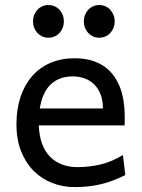

<svg xmlns="http://www.w3.org/2000/svg" viewBox="-20 -743 575 775"><path d="M280.8 -507.8Q320.8 -507.8 351.6 -498.3Q382.3 -488.8 404.8 -471.9Q427.2 -455.1 442.4 -432.6Q457.5 -410.2 466.6 -384.3Q475.6 -358.4 479.5 -330.3Q483.4 -302.2 483.4 -274.9Q483.4 -268.1 483.4 -255.9Q483.4 -243.7 482.9 -236.8H136.7Q138.2 -193.8 150.1 -162.1Q162.1 -130.4 182.9 -109.6Q203.6 -88.9 231.7 -78.6Q259.8 -68.4 293 -68.4Q340.3 -68.4 385.7 -79.1Q431.2 -89.8 476.1 -117.2L485.8 -36.6Q460 -23.4 435.1 -14.2Q410.2 -4.9 385.3 1Q360.4 6.8 334.7 9.5Q309.1 12.2 280.8 12.2Q233.9 12.2 191.4 -4.2Q148.9 -20.5 116.7 -52.5Q84.5 -84.5 65.4 -131.8Q46.4 -179.2 46.4 -241.7Q46.4 -302.2 62.7 -351.3Q79.1 -400.4 109.4 -435.3Q139.6 -470.2 183.1 -489Q226.6 -507.8 280.8 -507.8ZM273.4 -434.6Q219.7 -434.6 185.5 -403.1Q151.4 -371.6 140.6 -305.2H395.5Q395.5 -336.4 386.5 -360.6Q377.4 -384.8 361.1 -401.4Q344.7 -418 322.3 -426.3Q299.8 -434.6 273.4 -434.6ZM318.4 -656.7Q318.4 -670.4 323 -682.4Q327.6 -694.3 335.9 -703.4Q344.2 -712.4 355.5 -717.5Q366.7 -722.7 380.4 -722.7Q394 -722.7 405.5 -717.5Q417 -712.4 425.3 -703.4Q433.6 -694.3 438.2 -682.4Q442.9 -670.4 442.9 -656.7Q442.9 -643.1 438.2 -631.1Q433.6 -619.1 425.3 -610.1Q417 -601.1 405.5 -595.9Q394 -590.8 380.4 -590.8Q366.7 -590.8 355.5 -595.9Q344.2 -601.1 335.9 -610.1Q327.6 -619.1 323 -631.1Q318.4 -643.1 318.4 -656.7ZM113.3 -656.7Q113.3 -670.4 117.9 -682.4Q122.6 -694.3 130.9 -703.4Q139.2 -712.4 150.4 -717.5Q161.6 -722.7 175.3 -722.7Q189 -722.7 200.4 -717.5Q211.9 -712.4 220.2 -703.4Q228.5 -694.3 233.2 -682.4Q237.8 -670.4 237.8 -656.7Q237.8 -643.1 233.2 -631.1Q228.5 -619.1 220.2 -610.1Q211.9 -601.1 200.4 -595.9Q189 -590.8 175.3 -590.8Q161.6 -590.8 150.4 -595.9Q139.2 -601.1 130.9 -610.1Q122.6 -619.1 117.9 -631.1Q113.3 -643.1 113.3 -656.7Z"/></svg>

Font: Andika DR AuSIL
Style: Regular
Weight: 400
Designer: Annie Olsen & Victor Gaultney
Foundry: SIL International
Version: Version 0.003